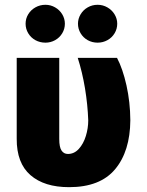

<svg xmlns="http://www.w3.org/2000/svg" viewBox="-20 -772 613 802"><path d="M227.5 -530.3V-191.4Q227.5 -157.2 237.1 -143.1Q246.6 -128.9 263.7 -128.9Q290 -128.9 309.3 -150.1Q328.6 -171.4 338.6 -203.9Q348.6 -236.3 348.6 -269.5Q346.2 -335.4 335 -403.3Q323.7 -471.2 304.7 -530.3H468.8Q492.7 -484.9 508.3 -415.3Q523.9 -345.7 524.4 -269.5Q523.4 -140.1 460.9 -65.2Q398.4 9.8 268.6 9.8Q165 9.8 107.2 -40.5Q49.3 -90.8 49.8 -192.4V-530.3ZM86.9 -672.9Q86.9 -694.3 97.9 -712.4Q108.9 -730.5 127.9 -741.2Q147 -752 169.9 -752Q191.4 -752 210.2 -741.2Q229 -730.5 240 -712.2Q251 -693.8 251 -672.9Q251 -651.4 240 -633.1Q229 -614.7 210.2 -604.2Q191.4 -593.8 169.9 -593.8Q147 -593.8 127.9 -604.2Q108.9 -614.7 97.9 -633.1Q86.9 -651.4 86.9 -672.9ZM305.7 -672.9Q305.7 -693.8 316.7 -712.2Q327.6 -730.5 346.4 -741.2Q365.2 -752 387.7 -752Q409.7 -752 428.5 -741.2Q447.3 -730.5 458.5 -712.2Q469.7 -693.8 469.7 -672.9Q469.7 -651.4 458.7 -633.1Q447.8 -614.7 428.7 -604.2Q409.7 -593.8 387.7 -593.8Q365.2 -593.8 346.4 -604.2Q327.6 -614.7 316.7 -633.1Q305.7 -651.4 305.7 -672.9Z"/></svg>

Font: Pretendard JP Black
Style: Regular
Weight: 900
Designer: Base glyphs from Inter by Rasmus Andersson; Hangeul glyphs from Noto Sans CJK(Source Han Sans) by Jang Soo-young and Kan
Foundry: Kil Hyung-jin
Version: Version 1.309